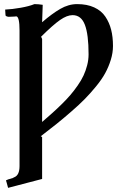

<svg xmlns="http://www.w3.org/2000/svg" viewBox="-20 -678 596 926"><path d="M330.1 -605Q303.2 -605 269.5 -581.5Q235.8 -558.1 178.2 -501L183.1 -490.2V-89.8Q210.9 -113.8 231.4 -132.1Q252 -150.4 276.9 -174.8Q301.8 -199.2 319.3 -219.7Q336.9 -240.2 354.5 -265.4Q372.1 -290.5 382.8 -313.7Q393.6 -336.9 400.4 -363.3Q407.2 -389.6 407.2 -416Q407.2 -511.7 389.4 -558.3Q371.6 -605 330.1 -605ZM186 -654.8Q184.6 -630.4 183.1 -570.8Q230.5 -611.8 270.5 -635Q310.5 -658.2 352.1 -658.2Q399.9 -658.2 434.3 -642.3Q468.8 -626.5 488 -597.9Q507.3 -569.3 516.1 -534.4Q524.9 -499.5 524.9 -456.1Q524.9 -423.3 514.4 -389.4Q503.9 -355.5 487.5 -325.4Q471.2 -295.4 443.6 -261.7Q416 -228 389.2 -200.7Q362.3 -173.3 323.2 -139.4Q284.2 -105.5 252.7 -80.3Q221.2 -55.2 176.8 -21L183.1 -17.1V185.1L19 228L12.2 203.1Q11.2 199.2 8.8 191.9L20 187Q22 186.5 25.4 185.5Q28.8 184.6 30.8 184.1Q34.7 182.1 38.1 182.1L48.8 176.8Q74.2 167 74.2 123V-530.8Q74.2 -596.2 59.1 -599.1Q52.7 -599.1 48.8 -598.1Q35.6 -598.1 28.8 -597.2Q20.5 -596.2 13.9 -598.4Q7.3 -600.6 6.8 -604Q6.8 -605.5 6.3 -609.4Q5.9 -613.3 5.9 -615.2Q4.9 -621.1 4.9 -631.8Q38.6 -633.3 79.8 -640.6Q121.1 -647.9 146 -658.2Q164.6 -658.2 186 -654.8Z"/></svg>

Font: Common Serif SemiBold
Style: Regular
Weight: 600
Designer: Philipp H. Poll, Khaled Hosny
Foundry: Stefan Peev, Context Ltd.
Version: Version 1.026